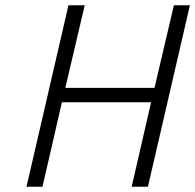

<svg xmlns="http://www.w3.org/2000/svg" viewBox="-20 -712 744 732"><path d="M544 0 704 -692H643L569 -377H229L303 -692H241L81 0H142L216 -322H556L482 0Z"/></svg>

Font: RazerF5 Light
Style: Italic
Weight: 300
Foundry: Razer Inc.
Version: Version 2